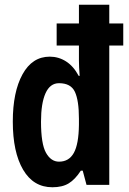

<svg xmlns="http://www.w3.org/2000/svg" viewBox="-20 -780 544 810"><path d="M201 10Q121 10 77.5 -64Q34 -138 34 -267Q34 -392 75 -466.5Q116 -541 190 -541Q227 -541 258.5 -521Q290 -501 312 -460H316Q313 -500 313 -524Q313 -548 313 -555V-588H219V-681H313V-760H441V-681H500V-588H441V0H345L329 -60H321Q297 -23 270 -6.5Q243 10 201 10ZM229 -98Q271 -98 291.5 -135Q312 -172 313 -253V-279Q313 -356 296 -392.5Q279 -429 229 -429Q191 -429 172 -386.5Q153 -344 153 -267Q153 -173 174 -135.5Q195 -98 229 -98Z"/></svg>

Font: Noto Sans Gujarati UI ExtraCondensed
Style: Bold
Weight: 700
Width: 2
Designer: Jelle Bosma - Monotype Design Team, Universal Thirst
Foundry: Monotype Imaging Inc.
Version: Version 2.106; ttfautohint (v1.8.4.7-5d5b)